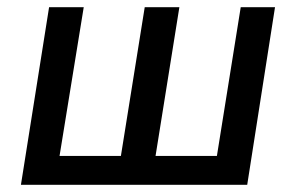

<svg xmlns="http://www.w3.org/2000/svg" viewBox="-20 -512 820 532"><path d="M38 0 116 -492H212L145 -80H315L381 -492H477L411 -80H581L647 -492H742L665 0Z"/></svg>

Font: Nunito Sans 10pt SemiCondensed SemiBold
Style: Italic
Weight: 600
Width: 4
Italic angle: -9°
Designer: Vernon Adams
Foundry: Vernon Adams
Version: Version 3.101;gftools[0.9.27]